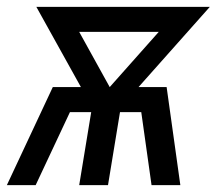

<svg xmlns="http://www.w3.org/2000/svg" viewBox="-29 -540 649 560"><path d="M-9 0 125 -286H207L77 -520H583L375 -286H457L497 0H413L383 -213H321L286 0H202L237 -213H175L75 0ZM291 -286 434 -447H202Z"/></svg>

Font: Iosevka Custom Oblique
Style: Regular
Weight: 400
Italic angle: -9°
Designer: Belleve Invis
Foundry: Belleve Invis
Version: Version 27.0.1